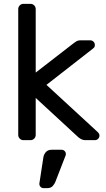

<svg xmlns="http://www.w3.org/2000/svg" viewBox="-20 -730 551 1000"><path d="M75 0ZM166 -220V-27Q166 -16 158 -8Q150 0 139 0H102Q91 0 83 -8Q75 -16 75 -27V-683Q75 -694 83 -702Q91 -710 102 -710H139Q150 -710 158 -702Q166 -694 166 -683V-352L361 -503Q367 -508 376.5 -514Q386 -520 400 -520H450Q460 -520 467 -513Q474 -506 474 -496Q474 -491 472.5 -486.5Q471 -482 463 -476L222 -288L488 -43Q494 -37 496 -33Q498 -29 498 -24Q498 -14 491 -7Q484 0 474 0H427Q412 0 401.5 -6Q391 -12 386 -17ZM206 89Q208 75 218.5 62.5Q229 50 249 50H301Q310 50 316.5 56.5Q323 63 323 72Q323 76 322 79L268 218Q264 228 254.5 239Q245 250 225 250H207Q198 250 191.5 243.5Q185 237 185 228V226Z"/></svg>

Font: Rubik
Style: Regular
Weight: 400
Designer: Hubert & Fischer
Foundry: Hubert & Fischer
Version: Version 1.002; ttfautohint (v1.6)